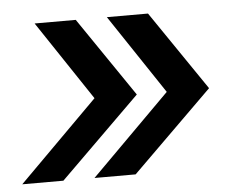

<svg xmlns="http://www.w3.org/2000/svg" viewBox="-40 -575 684 552"><g transform="rotate(-5 301.5 -299.0)"><path d="M2.9 -70.3 231.4 -298.8 78.6 -527.8H197.3L353.5 -298.8L121.6 -70.3ZM211.4 -70.3 439.9 -298.8 287.1 -527.8H405.8L562 -298.8L330.1 -70.3Z"/></g></svg>

Font: Inter 16pt Medium
Style: Italic
Weight: 500
Italic angle: -9.3988°
Version: Version 4.001;git-66647c0bb